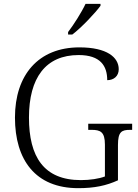

<svg xmlns="http://www.w3.org/2000/svg" viewBox="-20 -971 722 1001"><path d="M335 -804V-791H357C405 -827 479 -906 504 -941V-951H426C405 -906 364 -842 335 -804ZM388 10C472 10 534 -3 595 -31V-215C595 -284 614 -294 658 -294H669V-326H440V-294H457C503 -294 527 -284 527 -217V-51C496 -39 448 -32 402 -32C208 -32 131 -154 131 -358C131 -565 218 -684 390 -684C504 -684 539 -627 539 -553C573 -553 599 -574 599 -610C599 -672 538 -724 394 -724C180 -724 58 -580 58 -358C58 -137 165 10 388 10Z"/></svg>

Font: Noto Serif Light
Style: Regular
Weight: 300
Designer: Monotype Design Team
Foundry: Monotype Imaging Inc.
Version: Version 2.013